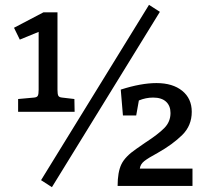

<svg xmlns="http://www.w3.org/2000/svg" viewBox="-20 -769 856 795"><path d="M642 -720 195 6 150 -23 597 -749ZM140 -397V-637L62 -605L38 -654L160 -718H218V-397Q218 -379 221.5 -372.5Q225 -366 237 -365L288 -359L289 -306H55V-359L121 -365Q133 -366 136.5 -372.5Q140 -379 140 -397ZM777 -71V1H467Q467 -56 482.5 -88.5Q498 -121 545 -153Q557 -162 581 -178Q635 -213 660.5 -239Q686 -265 686 -301Q686 -331 667.5 -348Q649 -365 614 -365Q584 -365 555 -353L544 -291H489L480 -398Q564 -425 628 -425Q695 -425 734.5 -393Q774 -361 774 -306Q774 -249 734.5 -210Q695 -171 633 -136Q594 -115 577.5 -102Q561 -89 559 -71Z"/></svg>

Font: Enriqueta Medium
Style: Regular
Weight: 500
Designer: Viviana Monsalve, Gustavo Ibarra
Foundry: 72Puntos
Version: Version 2.000